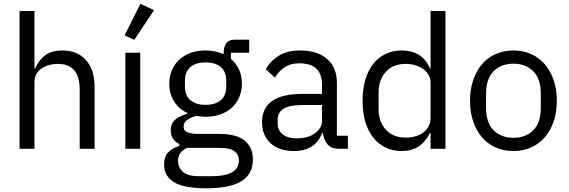

<svg xmlns="http://www.w3.org/2000/svg" viewBox="-20 -799 3057 1031"><path d="M85 -740H165V-432H169Q188 -476 222.5 -502Q257 -528 315 -528Q395 -528 441.5 -476.5Q488 -425 488 -331V0H408V-317Q408 -456 291 -456Q267 -456 244.5 -450Q222 -444 204 -432Q186 -420 175.5 -401.5Q165 -383 165 -358V0H85Z M653 0V-516H733V0ZM701 -585 649 -609 734 -779 807 -744Z M1338 57Q1338 137 1275.5 174.5Q1213 212 1088 212Q967 212 914 179Q861 146 861 85Q861 43 883 19.5Q905 -4 943 -15V-26Q897 -48 897 -98Q897 -137 922 -157.5Q947 -178 986 -188V-192Q940 -214 914.5 -255Q889 -296 889 -350Q889 -389 903 -422Q917 -455 942.5 -478.5Q968 -502 1003.5 -515Q1039 -528 1083 -528Q1138 -528 1181 -508V-517Q1181 -547 1195 -566.5Q1209 -586 1241 -586H1318V-516H1220V-483Q1248 -459 1263.5 -425.5Q1279 -392 1279 -350Q1279 -311 1265 -278Q1251 -245 1225.5 -221.5Q1200 -198 1164 -185Q1128 -172 1084 -172Q1059 -172 1034 -177Q1008 -170 987 -156.5Q966 -143 966 -119Q966 -96 988 -88Q1010 -80 1045 -80H1155Q1251 -80 1294.5 -43.5Q1338 -7 1338 57ZM1263 63Q1263 32 1239.5 13.5Q1216 -5 1156 -5H984Q936 17 936 65Q936 99 961.5 123Q987 147 1048 147H1122Q1189 147 1226 126Q1263 105 1263 63ZM1084 -236Q1135 -236 1165 -260.5Q1195 -285 1195 -336V-364Q1195 -415 1165 -439.5Q1135 -464 1084 -464Q1033 -464 1003 -439.5Q973 -415 973 -364V-336Q973 -285 1003 -260.5Q1033 -236 1084 -236Z M1803 0Q1758 0 1738.5 -24Q1719 -48 1714 -84H1709Q1692 -36 1653 -12Q1614 12 1560 12Q1478 12 1432.5 -30Q1387 -72 1387 -144Q1387 -217 1440.5 -256Q1494 -295 1607 -295H1709V-346Q1709 -401 1679 -430Q1649 -459 1587 -459Q1540 -459 1508.5 -438Q1477 -417 1456 -382L1408 -427Q1429 -469 1475 -498.5Q1521 -528 1591 -528Q1685 -528 1737 -482Q1789 -436 1789 -354V-70H1848V0ZM1573 -56Q1603 -56 1628 -63Q1653 -70 1671 -83Q1689 -96 1699 -113Q1709 -130 1709 -150V-235H1603Q1534 -235 1502.5 -215Q1471 -195 1471 -157V-136Q1471 -98 1498.5 -77Q1526 -56 1573 -56Z M2292 -84H2288Q2241 12 2137 12Q2089 12 2050 -7Q2011 -26 1983.5 -61Q1956 -96 1941.5 -146Q1927 -196 1927 -258Q1927 -320 1941.5 -370Q1956 -420 1983.5 -455Q2011 -490 2050 -509Q2089 -528 2137 -528Q2191 -528 2229.5 -504.5Q2268 -481 2288 -432H2292V-740H2372V0H2292ZM2159 -60Q2186 -60 2210.5 -67Q2235 -74 2253 -87.5Q2271 -101 2281.5 -120.5Q2292 -140 2292 -165V-357Q2292 -378 2281.5 -396.5Q2271 -415 2253 -428Q2235 -441 2210.5 -448.5Q2186 -456 2159 -456Q2091 -456 2052 -413.5Q2013 -371 2013 -302V-214Q2013 -145 2052 -102.5Q2091 -60 2159 -60Z M2737 12Q2685 12 2642 -7Q2599 -26 2568.5 -61.5Q2538 -97 2521 -146.5Q2504 -196 2504 -258Q2504 -319 2521 -369Q2538 -419 2568.5 -454.5Q2599 -490 2642 -509Q2685 -528 2737 -528Q2789 -528 2831.5 -509Q2874 -490 2905 -454.5Q2936 -419 2953 -369Q2970 -319 2970 -258Q2970 -196 2953 -146.5Q2936 -97 2905 -61.5Q2874 -26 2831.5 -7Q2789 12 2737 12ZM2737 -59Q2802 -59 2843 -99Q2884 -139 2884 -221V-295Q2884 -377 2843 -417Q2802 -457 2737 -457Q2672 -457 2631 -417Q2590 -377 2590 -295V-221Q2590 -139 2631 -99Q2672 -59 2737 -59Z"/></svg>

Font: IBM Plex Sans Hebrew
Style: Regular
Weight: 400
Designer: Mike Abbink, Paul van der Laan, Pieter van Rosmalen, Yanek Iontef
Foundry: Bold Monday
Version: Version 1.2